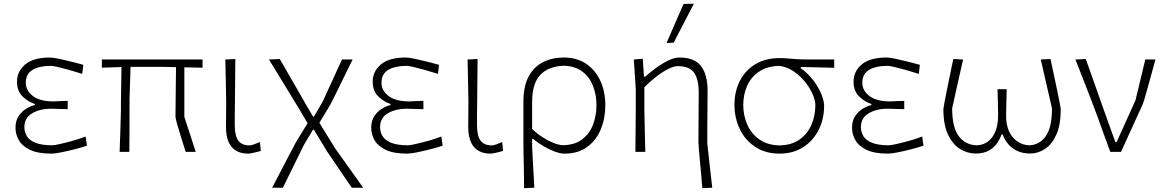

<svg xmlns="http://www.w3.org/2000/svg" viewBox="-20 -813 6236 1028"><path d="M256.5 9.5Q182 9.5 140 -11Q98 -31.5 80.5 -63Q63 -94.5 63 -129Q63 -167 80.2 -192.2Q97.5 -217.5 121.8 -231.8Q146 -246 166.5 -250.5V-256.5Q132 -267 101.5 -296Q71 -325 71 -376.5Q71 -430.5 114.8 -467.8Q158.5 -505 248 -505Q264 -505 297.2 -498Q330.5 -491 366.5 -481.8Q402.5 -472.5 426 -466L420.5 -417.5Q384.5 -429 349.8 -438.8Q315 -448.5 289 -454.5Q263 -460.5 253.5 -460.5Q188 -460 153 -438Q118 -416 118 -370Q118 -328 156 -299Q194 -270 267 -270Q285 -271 304.8 -271.8Q324.5 -272.5 342.5 -273V-228.5Q321.5 -229 302.5 -229.5Q283.5 -230 254.5 -231Q193 -231 151.8 -206.2Q110.5 -181.5 110.5 -132.5Q110.5 -106 123.8 -84Q137 -62 169.2 -48.8Q201.5 -35.5 259 -35Q270 -35 300.5 -41.8Q331 -48.5 368.5 -59Q406 -69.5 438.5 -82L445.5 -33Q418 -23.5 379.8 -13.8Q341.5 -4 307.2 2.8Q273 9.5 256.5 9.5Z M620.5 0Q622.5 -56 624.2 -108.5Q626 -161 627.5 -222V-270.5Q629.5 -373 630.5 -454L525.5 -450.5V-494.5H1064.5V-450.5Q1040.5 -451 1016 -451.5Q991.5 -452 967 -452.5V-187.5Q996 -98.5 1028 0H974Q962.5 -36.5 949.8 -77.2Q937 -118 928.2 -149.2Q919.5 -180.5 919.5 -188Q920.5 -275 921 -335.8Q921.5 -396.5 922.5 -453.5Q905.5 -454 889.2 -454.2Q873 -454.5 857 -455H679Q677.5 -407.5 676.2 -366Q675 -324.5 673.5 -285V-221Q673.5 -160.5 673.2 -107.8Q673 -55 672.5 0Z M1308 9.5Q1251.5 9.5 1220.8 -26Q1190 -61.5 1190 -133Q1190 -175.5 1190.5 -206Q1191 -236.5 1191 -270.5Q1190 -333 1188.8 -385.8Q1187.5 -438.5 1186.5 -494.5L1240 -497Q1239.5 -446.5 1239 -389.2Q1238.5 -332 1238 -280.5Q1237.5 -229 1237 -196V-142Q1237 -88 1255.2 -61.2Q1273.5 -34.5 1317 -34.5Q1324.5 -34.5 1340 -40Q1355.5 -45.5 1372 -52.5L1376.5 -5Q1362.5 -0.5 1340.2 4.5Q1318 9.5 1308 9.5Z M1437 192Q1447 173 1462.5 143.2Q1478 113.5 1495.2 80.5Q1512.5 47.5 1528 17.8Q1543.5 -12 1554 -31.8Q1564.5 -51.5 1566 -54L1627 -153.5L1567.5 -253Q1531.5 -312.5 1493.8 -373.8Q1456 -435 1420 -494.5L1478 -497Q1498 -462.5 1524 -417.2Q1550 -372 1575 -328.8Q1600 -285.5 1616 -257L1656 -189H1661L1707.5 -268.5Q1739 -338 1765.5 -395.2Q1792 -452.5 1811 -494.5H1868Q1858 -474.5 1843.5 -444.8Q1829 -415 1813.2 -382.8Q1797.5 -350.5 1783.2 -321.8Q1769 -293 1759.5 -274Q1750 -255 1748.5 -252.5L1690 -155.5L1774.5 -18.5Q1808 28.5 1833 63.5Q1858 98.5 1879.5 128.8Q1901 159 1924.5 192H1863.5Q1847 168 1825.5 136.5Q1804 105 1783.5 74.8Q1763 44.5 1748.8 23.5Q1734.5 2.5 1732 -1L1661 -118H1655.5L1607.5 -38Q1576 27 1546.2 87.2Q1516.5 147.5 1494.5 192Z M2161 9.5Q2086.5 9.5 2044.5 -11Q2002.5 -31.5 1985 -63Q1967.5 -94.5 1967.5 -129Q1967.5 -167 1984.8 -192.2Q2002 -217.5 2026.2 -231.8Q2050.5 -246 2071 -250.5V-256.5Q2036.5 -267 2006 -296Q1975.5 -325 1975.5 -376.5Q1975.5 -430.5 2019.2 -467.8Q2063 -505 2152.5 -505Q2168.5 -505 2201.8 -498Q2235 -491 2271 -481.8Q2307 -472.5 2330.5 -466L2325 -417.5Q2289 -429 2254.2 -438.8Q2219.5 -448.5 2193.5 -454.5Q2167.5 -460.5 2158 -460.5Q2092.5 -460 2057.5 -438Q2022.5 -416 2022.5 -370Q2022.5 -328 2060.5 -299Q2098.5 -270 2171.5 -270Q2189.5 -271 2209.2 -271.8Q2229 -272.5 2247 -273V-228.5Q2226 -229 2207 -229.5Q2188 -230 2159 -231Q2097.5 -231 2056.2 -206.2Q2015 -181.5 2015 -132.5Q2015 -106 2028.2 -84Q2041.5 -62 2073.8 -48.8Q2106 -35.5 2163.5 -35Q2174.5 -35 2205 -41.8Q2235.5 -48.5 2273 -59Q2310.5 -69.5 2343 -82L2350 -33Q2322.5 -23.5 2284.2 -13.8Q2246 -4 2211.8 2.8Q2177.5 9.5 2161 9.5Z M2605 9.5Q2548.5 9.5 2517.8 -26Q2487 -61.5 2487 -133Q2487 -175.5 2487.5 -206Q2488 -236.5 2488 -270.5Q2487 -333 2485.8 -385.8Q2484.5 -438.5 2483.5 -494.5L2537 -497Q2536.5 -446.5 2536 -389.2Q2535.5 -332 2535 -280.5Q2534.5 -229 2534 -196V-142Q2534 -88 2552.2 -61.2Q2570.5 -34.5 2614 -34.5Q2621.5 -34.5 2637 -40Q2652.5 -45.5 2669 -52.5L2673.5 -5Q2659.5 -0.5 2637.2 4.5Q2615 9.5 2605 9.5Z M2786 194.5Q2785.5 142 2784.8 88.8Q2784 35.5 2782.5 -28.5V-270.5Q2782.5 -351.5 2810.5 -403.5Q2838.5 -455.5 2887.2 -480.2Q2936 -505 2999 -505Q3068 -505 3117.8 -471.8Q3167.5 -438.5 3194.2 -380.8Q3221 -323 3221 -249Q3221 -179.5 3196.8 -120.8Q3172.5 -62 3124 -26.2Q3075.5 9.5 3003 9.5Q2980.5 9.5 2951 -1.2Q2921.5 -12 2891 -29.8Q2860.5 -47.5 2835.5 -68.5H2829V-27Q2832 33 2835 85.5Q2838 138 2841 192ZM2995 -35.5Q3058 -37 3097.2 -67Q3136.5 -97 3155 -145.2Q3173.5 -193.5 3173.5 -249Q3173.5 -307.5 3154.2 -355Q3135 -402.5 3096.2 -431Q3057.5 -459.5 2999 -461Q2917.5 -458.5 2873.2 -412.5Q2829 -366.5 2829 -265.5V-123Q2851.5 -100.5 2881 -81Q2910.5 -61.5 2940.2 -49Q2970 -36.5 2995 -35.5Z M3740.5 194.5Q3738.5 169.5 3735 131Q3731.5 92.5 3727.8 53Q3724 13.5 3721.8 -15.5Q3719.5 -44.5 3719.5 -50.5Q3719.5 -115.5 3720.2 -184.5Q3721 -253.5 3721 -318.5Q3721 -388 3696.5 -423.5Q3672 -459 3608.5 -459Q3588.5 -459 3558.8 -444.2Q3529 -429.5 3495.5 -404Q3462 -378.5 3430 -346V-219Q3431.5 -159 3432.5 -107.5Q3433.5 -56 3435 0H3382Q3382.5 -56 3383 -107.8Q3383.5 -159.5 3384 -220.5V-335.5Q3382 -373.5 3379 -414Q3376 -454.5 3373.5 -494.5L3421.5 -498.5L3428 -402.5H3434.5Q3456 -422 3488 -446Q3520 -470 3554.5 -487.5Q3589 -505 3618 -505Q3698.5 -505 3733.5 -459Q3768.5 -413 3768.5 -327.5Q3768.5 -271 3767.8 -224Q3767 -177 3767 -142V-45Q3773.5 15 3780 73.2Q3786.5 131.5 3793.5 192ZM3549 -583Q3571.5 -635 3594.2 -687.5Q3617 -740 3640 -792L3695 -793Q3668.5 -742 3641 -688.8Q3613.5 -635.5 3587 -584.5Z M4154 9.5Q4078 9.5 4023.8 -26.5Q3969.5 -62.5 3941 -122Q3912.5 -181.5 3912.5 -251.5Q3912.5 -324.5 3941.8 -381Q3971 -437.5 4025.2 -469.8Q4079.5 -502 4153.5 -502Q4178.5 -502 4198.5 -500Q4218.5 -498 4245 -496.2Q4271.5 -494.5 4316.5 -494.5H4446.5V-450Q4406 -451 4361.8 -452.2Q4317.5 -453.5 4267.5 -454.5V-448Q4309 -417.5 4336.8 -380Q4364.5 -342.5 4378.5 -307Q4392.5 -271.5 4392.5 -247Q4392.5 -175.5 4363 -117.2Q4333.5 -59 4280 -24.8Q4226.5 9.5 4154 9.5ZM4154 -34.5Q4220 -36 4262.2 -66.8Q4304.5 -97.5 4325 -146.2Q4345.5 -195 4345.5 -250.5Q4345.5 -275 4331.2 -308Q4317 -341 4291.2 -373.5Q4265.5 -406 4230.8 -430Q4196 -454 4154 -460.5Q4089.5 -459 4046.2 -430.8Q4003 -402.5 3981.2 -355.5Q3959.5 -308.5 3959.5 -251Q3959.5 -194.5 3981 -145.8Q4002.5 -97 4045.5 -66.5Q4088.5 -36 4154 -34.5Z M4735.5 9.5Q4661 9.5 4619 -11Q4577 -31.5 4559.5 -63Q4542 -94.5 4542 -129Q4542 -167 4559.2 -192.2Q4576.5 -217.5 4600.8 -231.8Q4625 -246 4645.5 -250.5V-256.5Q4611 -267 4580.5 -296Q4550 -325 4550 -376.5Q4550 -430.5 4593.8 -467.8Q4637.5 -505 4727 -505Q4743 -505 4776.2 -498Q4809.5 -491 4845.5 -481.8Q4881.5 -472.5 4905 -466L4899.5 -417.5Q4863.5 -429 4828.8 -438.8Q4794 -448.5 4768 -454.5Q4742 -460.5 4732.5 -460.5Q4667 -460 4632 -438Q4597 -416 4597 -370Q4597 -328 4635 -299Q4673 -270 4746 -270Q4764 -271 4783.8 -271.8Q4803.5 -272.5 4821.5 -273V-228.5Q4800.5 -229 4781.5 -229.5Q4762.5 -230 4733.5 -231Q4672 -231 4630.8 -206.2Q4589.5 -181.5 4589.5 -132.5Q4589.5 -106 4602.8 -84Q4616 -62 4648.2 -48.8Q4680.5 -35.5 4738 -35Q4749 -35 4779.5 -41.8Q4810 -48.5 4847.5 -59Q4885 -69.5 4917.5 -82L4924.5 -33Q4897 -23.5 4858.8 -13.8Q4820.5 -4 4786.2 2.8Q4752 9.5 4735.5 9.5Z M5203.5 9Q5160 9 5120.5 -15.2Q5081 -39.5 5056 -92Q5031 -144.5 5031 -229.5Q5031 -233.5 5036.5 -262.8Q5042 -292 5050.5 -334Q5059 -376 5068 -419.8Q5077 -463.5 5084 -497L5136.5 -494.5Q5121.5 -427.5 5106 -359.2Q5090.5 -291 5078 -233Q5078 -130.5 5113.5 -83.8Q5149 -37 5209.5 -35Q5263 -37.5 5293.5 -79.8Q5324 -122 5324 -196.5Q5323.5 -238.5 5322.8 -267.2Q5322 -296 5321 -335.5H5370Q5369 -295 5368.2 -265.8Q5367.5 -236.5 5367 -193Q5367 -120.5 5402 -79Q5437 -37.5 5491 -35Q5546 -37 5579.2 -83.8Q5612.5 -130.5 5612.5 -233Q5599.5 -291 5583.5 -359.2Q5567.5 -427.5 5552.5 -494.5L5604.5 -497Q5612 -463.5 5621.2 -419.8Q5630.5 -376 5639.2 -334Q5648 -292 5653.8 -262.8Q5659.5 -233.5 5659.5 -229.5Q5659.5 -144.5 5635.8 -92Q5612 -39.5 5574.5 -15.2Q5537 9 5496 9Q5452.5 9 5422 -7.2Q5391.5 -23.5 5373.5 -47.2Q5355.5 -71 5348.5 -93.5H5342.5Q5335.5 -71.5 5319.5 -47.5Q5303.5 -23.5 5275.2 -7.2Q5247 9 5203.5 9Z M5924.5 0Q5907.5 -46.5 5890 -94.5Q5872.5 -142.5 5856.5 -187.5L5823.5 -275.5Q5802.5 -329 5780.8 -385Q5759 -441 5738 -494.5L5793.5 -497Q5811 -448 5831.8 -389.2Q5852.5 -330.5 5874.2 -269Q5896 -207.5 5916.5 -150.5L5952 -52H5958.5L6059.5 -276Q6072.5 -329.5 6085.8 -384.8Q6099 -440 6112 -494.5H6166.5Q6158.5 -465 6147.8 -426.2Q6137 -387.5 6126.8 -350.5Q6116.5 -313.5 6109 -287.5Q6101.5 -261.5 6099.5 -257.5Q6070 -193 6040.8 -128.5Q6011.5 -64 5982 0Z"/></svg>

Font: Commissioner Loud ExtraLight
Style: Regular
Weight: 200
Designer: Kostas Bartsokas
Foundry: Kostas Bartsokas
Version: Version 1.000; ttfautohint (v1.8.3)